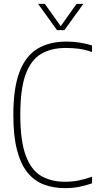

<svg xmlns="http://www.w3.org/2000/svg" viewBox="-20 -964 505 993"><path d="M317 9Q255.5 9 206 -10Q156.5 -29 121.5 -72.5Q86.5 -116 67.8 -188.8Q49 -261.5 49 -369Q49 -510.5 81.5 -593.8Q114 -677 175.5 -713Q237 -749 324 -749Q356.5 -749 390.2 -744Q424 -739 456 -729V-695Q418.5 -708 386.2 -712Q354 -716 320 -716Q244.5 -716 192 -684.8Q139.5 -653.5 112.2 -578.2Q85 -503 85 -371Q85 -235.5 113 -160Q141 -84.5 192.8 -54.2Q244.5 -24 316 -24Q352 -24 385 -30.2Q418 -36.5 456 -50V-16Q427 -5.5 392 1.8Q357 9 317 9ZM275 -808 177 -944H212L298 -823H290L376 -944H411L313 -808Z"/></svg>

Font: Encode Sans Condensed Thin
Style: Regular
Weight: 100
Width: 3
Designer: Multiple Designers
Foundry: Impallari Type
Version: Version 3.002